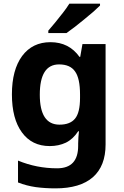

<svg xmlns="http://www.w3.org/2000/svg" viewBox="-20 -786 673 1046"><path d="M254.9 -556.2Q356 -556.2 413.1 -476.1H417L429.2 -545.9H555.2V1Q555.2 118.2 486.3 179.2Q416.5 240.2 282.2 240.2Q225.6 240.2 174.8 233.4Q124 226.1 78.1 208V88.9Q179.7 130.9 291 130.9Q406.7 130.9 405.8 6.8V-3.9Q405.8 -20.5 407.2 -39.1Q409.7 -57.6 410.2 -70.8H405.8Q378.4 -28.3 338.9 -8.8Q299.3 9.8 251 9.8Q153.8 9.8 99.6 -64.5Q44.9 -138.7 44.9 -272Q44.9 -405.3 100.6 -481Q156.7 -556.2 254.9 -556.2ZM301.8 -435.1Q196.8 -435.1 196.8 -270Q196.8 -106.9 304.2 -106.9Q361.8 -106.9 388.7 -139.6Q416 -172.4 416 -252.9V-271Q416 -359.4 388.7 -397Q362.3 -435.1 301.8 -435.1ZM524.9 -755.9 488.3 -721.7Q481 -715.8 464.4 -701.9Q447.8 -688 438.5 -680.2Q413.1 -659.2 386.7 -638.7Q361.8 -619.6 342.3 -606H243.2V-619.1L280.8 -663.6Q304.2 -691.9 323.2 -716.8Q341.3 -739.7 357.9 -766.1H524.9Z"/></svg>

Font: Droid Sans Thai
Style: Bold
Weight: 700
Designer: Steve Matteson
Foundry: Ascender Corporation
Version: Version 1.00